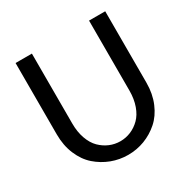

<svg xmlns="http://www.w3.org/2000/svg" viewBox="-160 -847 984 1000"><g transform="rotate(-30 332.0 -347.0)"><path d="M62 -272V-701.2H160.2V-280.8Q160.2 -230 174.6 -189.7Q189 -149.4 213.6 -125Q238.3 -100.6 268.6 -87.9Q298.8 -75.2 332 -75.2Q365.2 -75.2 395.5 -87.9Q425.8 -100.6 450.4 -125Q475.1 -149.4 489.5 -189.7Q503.9 -230 503.9 -280.8V-701.2H601.1V-272Q601.1 -205.1 578.1 -150.9Q555.2 -96.7 516.8 -63Q478.5 -29.3 431.2 -11.2Q383.8 6.8 332 6.8Q280.3 6.8 232.7 -11.2Q185.1 -29.3 146.5 -63Q107.9 -96.7 85 -150.9Q62 -205.1 62 -272Z"/></g></svg>

Font: LT Superior Med
Style: Regular
Weight: 500
Designer: Daniel Lyons
Foundry: LyonsType
Version: Version 1.000